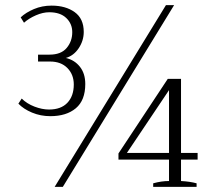

<svg xmlns="http://www.w3.org/2000/svg" viewBox="-20 -732 868 752"><path d="M630 -712H662L226 0H194ZM52 -326 65 -346Q85 -326 115 -314.5Q145 -303 172 -303Q219 -303 244 -329.5Q269 -356 269 -401Q269 -440 244 -465.5Q219 -491 176 -491H129V-518H174Q219 -518 241 -544Q263 -570 263 -606Q263 -639 239.5 -661.5Q216 -684 173 -684Q148 -684 120.5 -672Q93 -660 74 -643L61 -664Q81 -683 113 -696.5Q145 -710 182 -710Q237 -710 272.5 -684.5Q308 -659 308 -607Q308 -573 288.5 -543.5Q269 -514 238 -505Q272 -497 293 -470.5Q314 -444 314 -403Q314 -339 277 -308Q240 -277 177 -277Q139 -277 105.5 -291Q72 -305 52 -326ZM580 -14Q612 -23 642 -23V-107H444V-131L637 -423H689V-133H754V-107H689V-23Q725 -21 750 -14V0H580ZM642 -133V-379L477 -133Z"/></svg>

Font: Trirong ExtraLight
Style: Regular
Weight: 275
Designer: Katatrad Team
Foundry: CadsonDemak
Version: Version 1.001